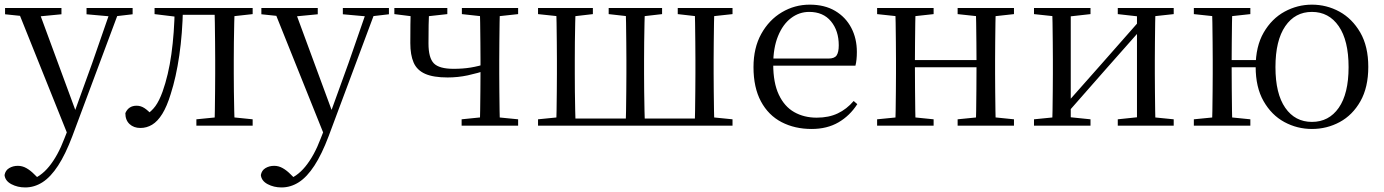

<svg xmlns="http://www.w3.org/2000/svg" viewBox="-30 -551 6068 842"><path d="M80.4 271Q47 271 19.9 256.7Q-7.3 242.4 -10.1 216.7Q-6.5 196.1 10.3 186.2Q27.1 176.2 48.2 176.2Q68 176.2 85.7 186.3Q103.5 196.3 120.1 213.2L148.8 241.4L117.3 257.1L97.5 240.1Q146.9 226.4 185.4 179Q223.9 131.6 251.9 57.6L280.6 -15.2L285.2 -27.8L374.4 -274.3L458.3 -516H497.2L287.1 46.5Q257.2 125.6 224.8 175.3Q192.4 225.1 156.7 248Q121 271 80.4 271ZM271.7 51.4 44 -516H135.3L303.7 -59.3L309.7 -46.2ZM-7.8 -488.4V-516H239.5V-488.4L132.9 -478.1H91.1ZM349.5 -488.4V-516H551.6V-488.4L470.3 -478.9H455.3Z M585.7 10.2Q556.6 10.2 538.1 -7Q519.7 -24.2 519.7 -54.8Q526.7 -71.3 539.1 -79.3Q551.4 -87.4 569.3 -87.4Q587.3 -87.4 603.3 -77Q619.4 -66.6 637.6 -45.9V-35.9H609V-46.1Q634.7 -62.7 651.5 -85.7Q668.2 -108.6 682.9 -149.1Q708.7 -221.4 721.6 -313.7Q734.5 -406.1 736.3 -516H772.4Q770.2 -403.6 756.3 -308Q742.4 -212.4 718.6 -138.5Q702 -84.3 681.6 -51.4Q661.2 -18.6 637.2 -4.2Q613.3 10.2 585.7 10.2ZM647.8 -489.1V-516H751V-477.4H743.8ZM752.8 -486V-516H943.9V-486ZM831.2 0V-27.8L939.9 -38.6H972.3L1078 -27.8V0ZM910.7 0Q911.7 -24.4 912.2 -65.3Q912.7 -106.3 913.2 -150.3Q913.7 -194.3 913.7 -228.5V-288.3Q913.7 -321.7 913.2 -365.7Q912.7 -409.7 912.2 -450.7Q911.7 -491.8 910.7 -516H999.2Q998.2 -491.8 997.2 -450.7Q996.2 -409.7 995.7 -365.7Q995.2 -321.7 995.2 -288.3V-228.5Q995.2 -194.3 995.7 -150.3Q996.2 -106.3 997.2 -65.3Q998.2 -24.4 999.2 0ZM954.5 -477.4V-516H1078V-489.1L972.3 -477.4Z M1204.4 271Q1171 271 1143.9 256.7Q1116.7 242.4 1113.9 216.7Q1117.5 196.1 1134.3 186.2Q1151.1 176.2 1172.2 176.2Q1192 176.2 1209.7 186.3Q1227.5 196.3 1244.1 213.2L1272.8 241.4L1241.3 257.1L1221.5 240.1Q1270.9 226.4 1309.4 179Q1347.9 131.6 1375.9 57.6L1404.6 -15.2L1409.2 -27.8L1498.4 -274.3L1582.3 -516H1621.2L1411.1 46.5Q1381.2 125.6 1348.8 175.3Q1316.4 225.1 1280.7 248Q1245 271 1204.4 271ZM1395.7 51.4 1168 -516H1259.3L1427.7 -59.3L1433.7 -46.2ZM1116.2 -488.4V-516H1363.5V-488.4L1256.9 -478.1H1215.1ZM1473.5 -488.4V-516H1675.6V-488.4L1594.3 -478.9H1579.3Z M1932.9 -211.3Q1870.2 -211.3 1834.3 -227.3Q1798.4 -243.3 1783.9 -276.7Q1769.4 -310.1 1769.4 -361.7Q1769.4 -404.6 1769.8 -442Q1770.2 -479.5 1771.2 -516H1852.1Q1850.3 -477 1849.7 -441Q1849.1 -404.9 1849.1 -360.4Q1849.1 -297.4 1872.5 -273.3Q1895.9 -249.2 1959.2 -249.2Q1999.1 -249.2 2033.6 -254.7Q2068 -260.3 2110.5 -273.5V-245.1Q2064.5 -229.9 2021.5 -220.6Q1978.4 -211.3 1932.9 -211.3ZM2074.2 0Q2075.2 -24.4 2075.7 -65.3Q2076.2 -106.3 2076.7 -152Q2077.2 -197.7 2077.2 -234.5V-288.3Q2077.2 -321.7 2076.7 -365.7Q2076.2 -409.7 2075.7 -450.7Q2075.2 -491.8 2074.2 -516H2162.4Q2161.4 -491.8 2160.9 -450.7Q2160.4 -409.7 2159.9 -365.7Q2159.4 -321.7 2159.4 -288.3V-228.5Q2159.4 -194.3 2159.9 -150.3Q2160.4 -106.3 2160.9 -65.3Q2161.4 -24.4 2162.4 0ZM1699.4 -489.1V-516H1931.7V-489.1L1826.3 -477.4H1793.1ZM1994.4 0V-27.8L2100.8 -38.6H2133L2242.2 -27.8V0ZM1995.5 -489.1V-516H2242.2V-489.1L2134.8 -477.4H2102.6Z M2409.1 0Q2410.3 -24.4 2410.8 -65.4Q2411.3 -106.3 2411.8 -150.3Q2412.3 -194.3 2412.3 -228.5V-288.3Q2412.3 -321.7 2411.8 -365.7Q2411.3 -409.8 2410.8 -450.8Q2410.3 -491.8 2409.1 -516H2494.4Q2493.4 -491.8 2492.5 -450.8Q2491.6 -409.8 2491.1 -365.7Q2490.7 -321.7 2490.7 -288.3V-228.5Q2490.7 -194.3 2491.1 -150.3Q2491.6 -106.3 2492.5 -65.4Q2493.4 -24.4 2494.4 0ZM2713.8 0Q2715 -24.4 2715.5 -65.4Q2716 -106.3 2716.5 -150.3Q2717 -194.3 2717 -228.5V-288.3Q2717 -321.7 2716.5 -365.7Q2716 -409.8 2715.5 -450.8Q2715 -491.8 2713.8 -516H2798.3Q2797.3 -491.8 2796.4 -450.8Q2795.5 -409.8 2795 -365.7Q2794.5 -321.7 2794.5 -288.3V-228.5Q2794.5 -194.3 2795 -150.3Q2795.5 -106.3 2796.4 -65.4Q2797.3 -24.4 2798.3 0ZM3016.7 0Q3017.7 -24.4 3018.2 -65.4Q3018.7 -106.3 3019.2 -150.3Q3019.7 -194.3 3019.7 -228.5V-288.3Q3019.7 -321.7 3019.2 -365.7Q3018.7 -409.7 3018.2 -450.7Q3017.7 -491.7 3016.7 -516H3102.9Q3101.9 -491.8 3101.2 -450.7Q3100.6 -409.7 3100.1 -365.7Q3099.6 -321.7 3099.6 -288.3V-228.5Q3099.6 -194.3 3100.1 -150.3Q3100.6 -106.3 3101.2 -65.3Q3101.9 -24.4 3102.9 0ZM2329.5 -489.1V-516H2570V-489.1L2469.5 -477.4H2439.5ZM2639.3 -489.1V-516H2873.5V-489.1L2772.1 -477.4H2743.2ZM2942.2 -489.1V-516H3182.4V-489.1L3075 -477.4H3044.5ZM2329.5 0V-27.8L2437.7 -38.6H2452.8V0ZM3058.4 0V-38.6H3075L3182.4 -27.8V0ZM2452.8 0V-31.1H3058.4V0Z M3529.3 14.6Q3455.5 14.6 3397.6 -15.4Q3339.7 -45.5 3307.1 -106.2Q3274.4 -167 3274.4 -256.8Q3274.4 -341.1 3308.5 -402.5Q3342.6 -463.8 3398.8 -497.2Q3455 -530.6 3520.9 -530.6Q3586.2 -530.6 3632.4 -503.3Q3678.6 -475.9 3703.1 -429.2Q3727.7 -382.4 3727.7 -323.2Q3727.7 -286.8 3721.4 -262.9H3312.6V-294.2H3603.3Q3629.6 -294.2 3639 -308.2Q3648.3 -322.1 3648.3 -352.3Q3648.3 -416.2 3614.2 -457.5Q3580.2 -498.8 3518.6 -498.8Q3474.8 -498.8 3439 -471.6Q3403.1 -444.5 3382 -392.8Q3360.9 -341.2 3360.9 -268.7Q3360.9 -188 3385.4 -135.9Q3409.9 -83.8 3452.9 -59.4Q3496 -35 3551.5 -35Q3604.5 -35 3643.8 -53.7Q3683.2 -72.3 3713.7 -108.1L3729.6 -94.3Q3697 -43.5 3647 -14.4Q3597 14.6 3529.3 14.6Z M3896.1 0Q3897.3 -24.4 3897.8 -65.4Q3898.3 -106.3 3898.8 -150.3Q3899.3 -194.3 3899.3 -228.5V-288.3Q3899.3 -321.7 3898.8 -365.7Q3898.3 -409.8 3897.8 -450.8Q3897.3 -491.8 3896.1 -516H3985.3Q3984.3 -491.7 3983.8 -450.1Q3983.3 -408.6 3982.8 -363Q3982.3 -317.5 3982.3 -279.8V-260.2Q3982.3 -210.2 3982.8 -159.3Q3983.3 -108.5 3983.8 -66.4Q3984.3 -24.3 3985.3 0ZM4248.4 0Q4250.4 -24.3 4250.9 -66.4Q4251.4 -108.5 4251.9 -159.3Q4252.4 -210.2 4252.4 -260.2V-279.8Q4252.4 -317.4 4251.9 -363.1Q4251.4 -408.7 4250.9 -450.2Q4250.4 -491.7 4248.4 -516H4336.9Q4335.9 -491.7 4335.4 -450.7Q4334.9 -409.7 4334.4 -365.7Q4333.9 -321.7 4333.9 -288.3V-228.5Q4333.9 -194.3 4334.4 -150.3Q4334.9 -106.3 4335.4 -65.4Q4335.9 -24.4 4336.9 0ZM3816.5 0V-27.8L3925.7 -38.6H3957.7L4064.3 -27.8V0ZM3816.5 -489.1V-516H4064.3V-489.1L3957.7 -477.4H3925.7ZM4169.6 0V-27.8L4277.8 -38.6H4310.8L4416.7 -27.8V0ZM4169.6 -489.1V-516H4416.7V-489.1L4310.8 -477.4H4277.8ZM3940 -256V-287.5H4292.9V-256Z M4504.5 0V-27.8L4612.7 -38.6H4647.3L4752.3 -27.8V0ZM4871.9 0V-27.8L4974.6 -38.6H5009L5117.2 -27.8V0ZM4584.1 0Q4585.3 -24.4 4585.8 -65.3Q4586.3 -106.3 4586.8 -150.3Q4587.3 -194.3 4587.3 -228.5V-288.3Q4587.3 -321.7 4586.8 -365.7Q4586.3 -409.7 4585.8 -450.7Q4585.3 -491.8 4584.1 -516H4665.7V0ZM4643.1 -46.9 4607.9 -65.8H4619.3L4796.2 -265.6L4977 -470.9L5010.7 -451H4999.4L4821.1 -249.4ZM4956.1 0V-516H5037.4Q5036.4 -491.8 5035.9 -450.7Q5035.4 -409.7 5034.9 -365.7Q5034.4 -321.7 5034.4 -288.3V-228.5Q5034.4 -194.3 5034.9 -150.3Q5035.4 -106.3 5035.9 -65.3Q5036.4 -24.4 5037.4 0ZM4504.5 -489.1V-516H4752.3V-489.1L4648.1 -477.4H4613.7ZM4871.9 -489.1V-516H5117.2V-489.1L5009.8 -477.4H4975.4Z M5205.5 0V-27.8L5314.7 -38.6H5346.7L5453.3 -27.8V0ZM5205.5 -489.1V-516H5453.3V-489.1L5346.7 -477.4H5314.7ZM5285.1 0Q5286.3 -24.4 5286.8 -65.3Q5287.3 -106.3 5287.8 -150.3Q5288.3 -194.3 5288.3 -228.5V-288.3Q5288.3 -321.7 5287.8 -365.7Q5287.3 -409.7 5286.8 -450.7Q5286.3 -491.8 5285.1 -516H5374.3Q5373.3 -491.8 5372.8 -450.6Q5372.3 -409.5 5371.8 -364Q5371.3 -318.5 5371.3 -281.8V-260.2Q5371.3 -210.2 5371.8 -159.3Q5372.3 -108.5 5372.8 -66.4Q5373.3 -24.4 5374.3 0ZM5328.8 -256V-287.5H5527.3V-256ZM5723.3 14.6Q5658.7 14.6 5602.3 -15.9Q5546 -46.5 5511.3 -107.4Q5476.6 -168.3 5476.6 -257.8Q5476.6 -347.6 5511.9 -408.5Q5547.2 -469.3 5603.6 -500Q5660 -530.6 5723.3 -530.6Q5787.7 -530.6 5843.8 -500.1Q5899.8 -469.5 5935.2 -408.7Q5970.5 -347.8 5970.5 -257.8Q5970.5 -168 5936.1 -107.2Q5901.7 -46.3 5845.3 -15.8Q5789 14.6 5723.3 14.6ZM5723.3 -16.4Q5797.7 -16.4 5840.9 -78.2Q5884.1 -140.1 5884.1 -256.6Q5884.1 -373.4 5840.9 -436.1Q5797.7 -498.8 5723.3 -498.8Q5649.4 -498.8 5606.4 -436.1Q5563.4 -373.4 5563.4 -256.6Q5563.4 -140.1 5606.4 -78.2Q5649.4 -16.4 5723.3 -16.4Z"/></svg>

Font: Noto Serif SC
Style: Regular
Weight: 200
Designer: Ryoko NISHIZUKA 西塚涼子 (kana & ideographs); Frank Grießhammer (Latin, Greek & Cyrillic); Wenlong ZHANG 张文龙 (bopomofo); San
Foundry: Adobe
Version: Version 2.001;hotconv 1.1.0;makeotfexe 2.6.0